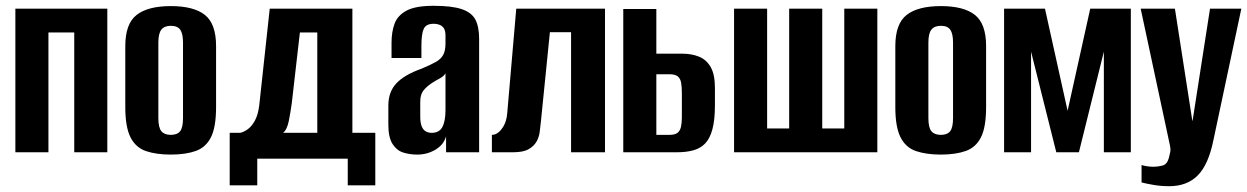

<svg xmlns="http://www.w3.org/2000/svg" viewBox="-20 -525 4300 662"><path d="M33 0V-495H350V0H236V-413H147V0Z M569 8Q519 8 483.5 -4Q448 -16 430 -51.5Q412 -87 412 -156V-366Q412 -443 451 -473.5Q490 -504 569 -504Q648 -504 686.5 -473.5Q725 -443 725 -366V-156Q725 -87 707.5 -52Q690 -17 655 -4.5Q620 8 569 8ZM569 -60Q591 -60 601 -72.5Q611 -85 611 -118V-378Q611 -409 601.5 -422.5Q592 -436 569 -436Q547 -436 536.5 -423Q526 -410 526 -378V-118Q526 -85 536.5 -72.5Q547 -60 569 -60Z M772 114V-67H808Q819 -69 833 -78.5Q847 -88 858.5 -108.5Q870 -129 874 -163L910 -495H1195V-67H1274V114H1179V22H867V114ZM956 -67H1074V-413H1014L986 -169Q982 -140 976 -109Q970 -78 956 -67Z M1419 8Q1393 8 1370.5 1Q1348 -6 1333.5 -28.5Q1319 -51 1319 -95V-161Q1319 -208 1346.5 -237.5Q1374 -267 1433 -288Q1464 -301 1482 -311Q1500 -321 1508 -335.5Q1516 -350 1516 -375V-402Q1516 -418 1511 -426.5Q1506 -435 1496.5 -439Q1487 -443 1475 -443Q1449 -443 1441 -425.5Q1433 -408 1433 -367V-325H1330V-378Q1330 -415 1340.5 -443.5Q1351 -472 1382 -488.5Q1413 -505 1475 -505Q1538 -505 1572 -493.5Q1606 -482 1619 -457.5Q1632 -433 1632 -391V0H1518V-55Q1510 -26 1481.5 -9Q1453 8 1419 8ZM1468 -67Q1495 -67 1505.5 -87.5Q1516 -108 1516 -145V-272Q1510 -262 1496 -254.5Q1482 -247 1468 -238Q1449 -225 1439 -211.5Q1429 -198 1429 -174V-123Q1429 -102 1434 -89.5Q1439 -77 1448 -72Q1457 -67 1468 -67Z M1676 0V-60Q1695 -60 1711 -82Q1727 -104 1729 -136L1760 -495H2066V0H1949V-414H1876L1845 -106Q1843 -90 1841 -71.5Q1839 -53 1830 -37Q1821 -21 1802.5 -10.5Q1784 0 1749 0Z M2129 0V-494H2243V-340H2331Q2365 -340 2390.5 -329.5Q2416 -319 2430.5 -293.5Q2445 -268 2445 -222V-162Q2445 -112 2436.5 -80Q2428 -48 2412 -31Q2396 -14 2371.5 -7Q2347 0 2314 0ZM2243 -60H2288Q2307 -60 2316 -67Q2325 -74 2328 -88Q2331 -102 2331 -120V-204Q2331 -225 2328.5 -239.5Q2326 -254 2317 -261.5Q2308 -269 2288 -269H2243Z M2511 0V-495H2625V-82H2701V-495H2815V-82H2891V-495H3005V0Z M3224 8Q3174 8 3138.5 -4Q3103 -16 3085 -51.5Q3067 -87 3067 -156V-366Q3067 -443 3106 -473.5Q3145 -504 3224 -504Q3303 -504 3341.5 -473.5Q3380 -443 3380 -366V-156Q3380 -87 3362.5 -52Q3345 -17 3310 -4.5Q3275 8 3224 8ZM3224 -60Q3246 -60 3256 -72.5Q3266 -85 3266 -118V-378Q3266 -409 3256.5 -422.5Q3247 -436 3224 -436Q3202 -436 3191.5 -423Q3181 -410 3181 -378V-118Q3181 -85 3191.5 -72.5Q3202 -60 3224 -60Z M3442 0V-495H3583L3661 -143L3739 -495H3879V0H3786V-347L3700 0H3622L3535 -347V0Z M4011 117Q3983 117 3957 112.5Q3931 108 3916 104V44Q3922 46 3933.5 48Q3945 50 3958 50Q3971 50 3987.5 46Q4004 42 4010 20Q4012 11 4014.5 1Q4017 -9 4014 -23L3913 -495H4031L4091 -109H4092L4152 -495H4260L4164 -43Q4147 42 4110 79.5Q4073 117 4011 117Z"/></svg>

Font: Alumni Sans
Style: Bold
Weight: 700
Designer: Robert E. Leuschke
Foundry: Robert E. Leuschke
Version: Version 1.018